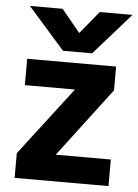

<svg xmlns="http://www.w3.org/2000/svg" viewBox="-53 -772 584 813"><g transform="rotate(5 239.5 -365.5)"><path d="M439 0H40V-105L262 -395H49V-507H427V-406L205 -113H439ZM321 -554H197L41 -731H180L259 -635L338 -731H477Z"/></g></svg>

Font: Hind Siliguri
Style: Bold
Weight: 700
Designer: Jyotish Sonowal
Foundry: Indian Type Foundry
Version: Version 1.001;PS 1.0;hotconv 1.0.86;makeotf.lib2.5.63406; tt